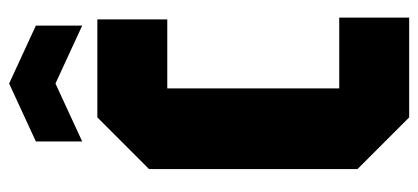

<svg xmlns="http://www.w3.org/2000/svg" viewBox="-274 -664 938 431"><g transform="rotate(-90 195.5 -449.0)"><path d="M31 -116V-584L147 -700H367V-543H212V-157H371V0H147ZM93 -734V-838L223 -898L353 -838V-734L223 -794Z"/></g></svg>

Font: Tektur Condensed
Style: Bold
Weight: 700
Width: 3
Designer: Adam Jagosz
Foundry: Adam Jagosz
Version: Version 1.005;gftools[0.9.30]